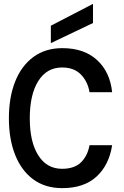

<svg xmlns="http://www.w3.org/2000/svg" viewBox="-20 -961 640 993"><path d="M302 12Q214 12 152.5 -33Q91 -78 58.5 -159.5Q26 -241 26 -349Q26 -458 58.5 -539.5Q91 -621 153 -666.5Q215 -712 302 -712Q415 -712 482 -650.5Q549 -589 560 -484H443Q434 -539 398.5 -575.5Q363 -612 301 -612Q222 -612 178 -542Q134 -472 134 -349Q134 -227 178 -157.5Q222 -88 301 -88Q365 -88 399 -121.5Q433 -155 443 -210H560Q544 -107 479 -47.5Q414 12 302 12ZM243 -738V-828L461 -941V-842Z"/></svg>

Font: DM Mono Medium
Style: Regular
Weight: 500
Designer: Colophon Foundry
Foundry: Colophon Foundry
Version: Version 1.000; ttfautohint (v1.8.2.53-6de2)